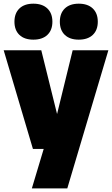

<svg xmlns="http://www.w3.org/2000/svg" viewBox="-26 -830 624 1070"><path d="M157.5 0 -5.5 -550H204L292 -194.5L379 -550H578L349 220H151.5L217.5 0ZM413 -609Q363 -609 335.2 -635.5Q307.5 -662 307.5 -709Q307.5 -756 335.2 -782.8Q363 -809.5 413 -809.5Q463 -809.5 491 -782.8Q519 -756 519 -709Q519 -662 491 -635.5Q463 -609 413 -609ZM160 -609Q110 -609 82.2 -635.5Q54.5 -662 54.5 -709Q54.5 -756 82.2 -782.8Q110 -809.5 160 -809.5Q210 -809.5 238 -782.8Q266 -756 266 -709Q266 -662 238 -635.5Q210 -609 160 -609Z"/></svg>

Font: Encode Sans SmCnd Black
Style: Regular
Weight: 900
Width: 4
Designer: Multiple Designers
Foundry: Impallari Type
Version: Version 3.002; ttfautohint (v1.8.3) -l 8 -r 50 -G 200 -x 14 